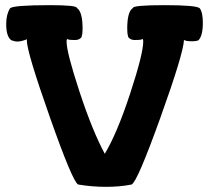

<svg xmlns="http://www.w3.org/2000/svg" viewBox="-20 -720 811 744"><path d="M4 -627Q4 -664 19 -688Q32 -700 175 -700Q278 -700 278 -689Q300 -675 300 -609Q300 -590 297 -581Q297 -575 289.5 -570Q282 -565 271 -565Q242 -565 242 -569Q238 -569 238 -559Q238 -517 288 -365Q338 -213 386 -124Q434 -204 484.5 -358Q535 -512 535 -559Q535 -569 531 -569Q531 -565 502 -565Q491 -565 483.5 -570Q476 -575 476 -581Q473 -590 473 -609Q473 -675 495 -689Q495 -700 618 -700Q741 -700 754 -688Q766 -672 766 -632Q766 -581 749 -564Q740 -560 726 -560Q697 -560 693 -566Q691 -513 601.5 -264Q512 -15 490 -5Q444 4 391 4Q336 4 283 -5Q262 -14 173 -266.5Q84 -519 84 -563Q84 -567 85 -568Q62 -559 48 -559Q37 -559 24 -564Q4 -578 4 -627Z"/></svg>

Font: Gorditas
Style: Regular
Weight: 400
Designer: Gustavo Dipre (gbrenda1987@gmail.com)
Foundry: Gustavo Dipre (gbrenda1987@gmail.com)
Version: Version 1.001